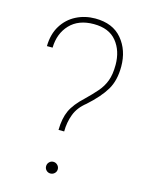

<svg xmlns="http://www.w3.org/2000/svg" viewBox="-111 -790 658 861"><g transform="rotate(15 218.0 -359.0)"><path d="M219.2 -195.3H192.9Q193.8 -249.5 210.4 -285.6Q227.1 -321.8 270 -361.3Q299.8 -390.1 321 -414.6Q342.3 -439 353.5 -468.8Q364.7 -498.5 364.7 -543Q364.7 -608.4 329.6 -651.6Q294.4 -694.8 223.6 -694.8Q152.8 -694.8 113 -652.8Q73.2 -610.8 71.8 -544.9H45.4Q46.4 -601.1 70.8 -640.4Q95.2 -679.7 135.5 -700.2Q175.8 -720.7 223.6 -720.7Q305.2 -720.7 348.1 -669.4Q391.1 -618.2 391.1 -542Q391.1 -477.5 365 -433.8Q338.9 -390.1 283.7 -340.8Q247.6 -312.5 233.4 -274.9Q219.2 -237.3 219.2 -195.3ZM181.2 -23.9Q181.2 -35.2 189 -43.2Q196.8 -51.3 208 -51.3Q219.2 -51.3 227.3 -43.2Q235.4 -35.2 235.4 -23.9Q235.4 -12.7 227.3 -4.9Q219.2 2.9 208 2.9Q196.8 2.9 189 -4.9Q181.2 -12.7 181.2 -23.9Z"/></g></svg>

Font: Vazirmatn FD Thin
Style: Regular
Weight: 100
Designer: Saber Rastikerdar
Foundry: Saber Rastikerdar
Version: Version 33.003